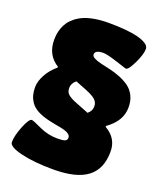

<svg xmlns="http://www.w3.org/2000/svg" viewBox="-160 -882 911 1088"><g transform="rotate(20 296.0 -338.0)"><path d="M119.1 -444.8V-450.2Q46.9 -495.1 46.9 -585.9Q46.9 -604.5 49.3 -621.6Q51.8 -638.7 59.1 -658.9Q66.4 -679.2 78.1 -696Q89.8 -712.9 109.9 -729.2Q129.9 -745.6 156 -757.1Q182.1 -768.6 220.2 -775.4Q258.3 -782.2 304.2 -782.2Q360.8 -782.2 405.5 -778.1Q450.2 -773.9 477.3 -767.3Q504.4 -760.7 522 -751.7Q539.6 -742.7 546.4 -733.9Q553.2 -725.1 553.2 -715.8Q553.2 -682.6 526.6 -627.2Q500 -571.8 484.9 -571.8Q481.9 -571.8 472.2 -575Q462.4 -578.1 445.8 -583.7Q429.2 -589.4 417 -592.8Q358.9 -611.8 335.9 -611.8Q285.2 -611.8 285.2 -585Q285.6 -573.2 302 -564.7Q318.4 -556.2 344 -550.3Q369.6 -544.4 400.6 -537.4Q431.6 -530.3 462.4 -518.1Q493.2 -505.9 518.3 -488.3Q543.5 -470.7 559.1 -440.2Q574.7 -409.7 574.2 -369.1Q574.2 -287.6 490.2 -228V-222.2Q565.4 -179.7 564 -98.1Q564 5.4 497.6 55.7Q431.2 106 293 106Q175.8 106 97.9 86.9Q20 67.9 20 40Q20 2 43.7 -57.1Q67.4 -116.2 84 -116.2Q92.8 -116.2 148.9 -89.8Q199.2 -66.9 253.9 -66.9Q287.1 -66.9 300 -72Q313 -77.1 313 -91.8Q313 -102.5 304.7 -110.6Q296.4 -118.7 280.8 -123.8Q265.1 -128.9 250.5 -131.8Q235.8 -134.8 214.8 -138.4Q193.8 -142.1 183.1 -145Q137.7 -154.8 107.4 -170.9Q77.1 -187 62.5 -208.5Q47.9 -230 42.5 -250.7Q37.1 -271.5 37.1 -297.9Q37.1 -332 58.8 -372.6Q80.6 -413.1 119.1 -444.8ZM289.1 -391.1 246.1 -408.2Q220.2 -387.7 220.2 -358.9Q220.2 -333.5 237.8 -319.3Q255.4 -305.2 293 -291L366.2 -262.2Q390.1 -281.2 390.1 -309.1Q390.1 -334 369.9 -351.3Q349.6 -368.7 289.1 -391.1Z"/></g></svg>

Font: GGS TheRock Black
Style: Regular
Weight: 900
Designer: Rodrigo Fuenzalida (2012); Goodgame Studios (2014)
Foundry: Rodrigo Fuenzalida,2012;  GGS,2014
Version: Version 1.002 | FøM Mod